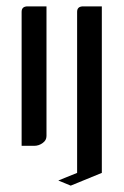

<svg xmlns="http://www.w3.org/2000/svg" viewBox="-20 -458 388 603"><path d="M163.1 108.9 222.2 85V-420.9Q222.2 -438 241.2 -438H299.8V85L202.1 125ZM47.9 0V-420.9Q47.9 -438 66.9 -438H126V-30.8Q126 -17.1 113.8 -8.8Q102.1 0 86.9 0Z"/></svg>

Font: Hhenum
Style: Regular
Weight: 400
Designer: T. Christopher White
Version: Version 1.0